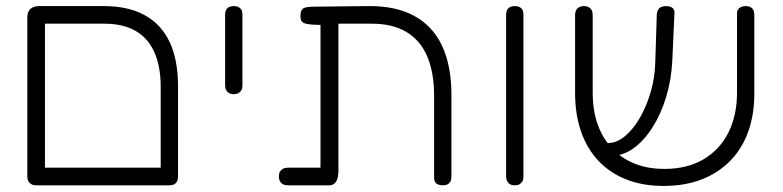

<svg xmlns="http://www.w3.org/2000/svg" viewBox="-20 -600 2578 632"><path d="M99 10Q90 10 83.5 6.5Q77 3 73.5 -3.5Q70 -10 70 -19V-544Q70 -562 80.5 -571Q91 -580 110 -580H321Q402 -580 456.5 -550Q511 -520 538.5 -461.5Q566 -403 566 -316V-20Q566 -10 563 -3.5Q560 3 553.5 6.5Q547 10 538 10Q529 10 522.5 7.5Q516 5 512.5 -0.5Q509 -6 509 -13V-313Q509 -382 488 -428.5Q467 -475 426 -498.5Q385 -522 324 -522H128V-20Q128 -10 124.5 -3.5Q121 3 115 6.5Q109 10 99 10ZM99 10 100 -48H536L537 10Z M749 -290Q740 -290 734 -293.5Q728 -297 724.5 -303.5Q721 -310 721 -319V-552Q721 -561 724.5 -567.5Q728 -574 734.5 -577Q741 -580 750 -580Q759 -580 765.5 -576.5Q772 -573 775 -567Q778 -561 778 -551V-318Q778 -309 774.5 -303Q771 -297 765 -293.5Q759 -290 749 -290Z M928 10Q918 10 911.5 6.5Q905 3 901.5 -3.5Q898 -10 898 -19Q898 -29 901.5 -35Q905 -41 911.5 -44.5Q918 -48 927 -48H1035V-535L1043 -518Q1017 -518 1002 -519.5Q987 -521 980 -524.5Q973 -528 971 -533.5Q969 -539 969 -547Q969 -565 977 -571.5Q985 -578 1015 -578L1192 -580Q1282 -581 1343 -548Q1404 -515 1435 -449.5Q1466 -384 1466 -286V-20Q1466 -10 1463 -3.5Q1460 3 1453.5 6.5Q1447 10 1438 10Q1429 10 1422.5 7.5Q1416 5 1412.5 -0.5Q1409 -6 1409 -13V-283Q1409 -362 1386 -415Q1363 -468 1317.5 -495Q1272 -522 1204 -522H1094V-39Q1094 -15 1086.5 -2.5Q1079 10 1064 10Z M1674 10Q1665 10 1659 6.5Q1653 3 1649.5 -3.5Q1646 -10 1646 -19V-552Q1646 -561 1649.5 -567.5Q1653 -574 1659.5 -577Q1666 -580 1675 -580Q1684 -580 1690.5 -576.5Q1697 -573 1700 -567Q1703 -561 1703 -551V-18Q1703 -9 1699.5 -3Q1696 3 1690 6.5Q1684 10 1674 10Z M2164 12Q2095 12 2041 -9.5Q1987 -31 1949.5 -71Q1912 -111 1892.5 -167.5Q1873 -224 1873 -294V-551Q1873 -560 1876.5 -566.5Q1880 -573 1886.5 -576.5Q1893 -580 1902 -580Q1911 -580 1917.5 -576.5Q1924 -573 1927.5 -566.5Q1931 -560 1931 -550V-294Q1931 -219 1959 -163Q1987 -107 2040 -75.5Q2093 -44 2167 -44Q2242 -44 2295.5 -75.5Q2349 -107 2377.5 -163.5Q2406 -220 2406 -295V-557Q2406 -564 2409.5 -569Q2413 -574 2419.5 -577Q2426 -580 2435 -580Q2444 -580 2450.5 -576.5Q2457 -573 2460 -566.5Q2463 -560 2463 -550V-292Q2463 -223 2443 -167Q2423 -111 2384 -71Q2345 -31 2290 -9.5Q2235 12 2164 12ZM1982 -87 1962 -129H1980Q2010 -129 2037.5 -152Q2065 -175 2087 -213.5Q2109 -252 2122.5 -299.5Q2136 -347 2137 -397L2142 -554Q2143 -562 2146.5 -568Q2150 -574 2156.5 -577Q2163 -580 2172 -580Q2182 -580 2188.5 -577Q2195 -574 2198 -568.5Q2201 -563 2200 -555L2193 -401Q2190 -338 2173 -281.5Q2156 -225 2128 -181Q2100 -137 2065.5 -112Q2031 -87 1992 -87Z"/></svg>

Font: Fredoka Light Light
Style: Regular
Weight: 300
Version: Version 2.001